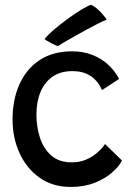

<svg xmlns="http://www.w3.org/2000/svg" viewBox="-20 -756 553 780"><path d="M475.5 -104Q463.5 -79.5 435 -54.8Q406.5 -30 364 -13.2Q321.5 3.5 267.5 3.5Q194 3.5 141 -34Q88 -71.5 59.5 -133.8Q31 -196 31 -270Q31 -351 59 -413.5Q87 -476 141 -511.8Q195 -547.5 273 -547.5Q319.5 -547.5 357 -532.2Q394.5 -517 421.5 -491.2Q448.5 -465.5 464 -435.5L394.5 -390Q392 -395.5 385.2 -408Q378.5 -420.5 364.8 -434.2Q351 -448 328.8 -457.5Q306.5 -467 273 -467Q226.5 -467 194 -444.8Q161.5 -422.5 144.8 -382.8Q128 -343 128 -291Q128 -241 142.2 -196.8Q156.5 -152.5 188 -124.5Q219.5 -96.5 271.5 -96.5Q303 -96.5 327 -106.5Q351 -116.5 368 -130Q385 -143.5 394.8 -155.2Q404.5 -167 406.5 -171ZM350 -736.5Q365.5 -729 378.2 -717.2Q391 -705.5 400.2 -694Q409.5 -682.5 413.5 -676Q400.5 -671.5 378.8 -660.5Q357 -649.5 332 -635.8Q307 -622 282.8 -608.5Q258.5 -595 240.2 -584.2Q222 -573.5 215 -568.5Q211.5 -569.5 204 -573Q196.5 -576.5 187.8 -581Q179 -585.5 171.5 -590Q164 -594.5 161 -597.5Q173 -613 198 -634.5Q223 -656 252.8 -677.8Q282.5 -699.5 309 -715.8Q335.5 -732 350 -736.5Z"/></svg>

Font: Grandstander Thin
Style: Regular
Weight: 400
Version: Version 1.200